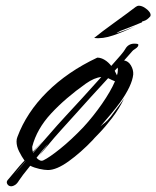

<svg xmlns="http://www.w3.org/2000/svg" viewBox="-20 -588 548 673"><path d="M20 65Q11 65 6.5 58.5Q2 52 5 46Q5 45 13 36Q21 27 31 14.5Q41 2 50 -8Q59 -18 61 -20L66 -25Q56 -39 47 -57Q38 -75 38 -92Q38 -101 41 -108Q73 -194 145 -265.5Q217 -337 321 -386Q334 -386 347 -378Q360 -370 370 -357Q390 -379 403 -394.5Q416 -410 419 -416Q429 -434 449 -435Q459 -435 462 -434Q465 -433 465 -431Q465 -424 455 -417.5Q445 -411 444 -409L415 -376Q430 -374 439 -358.5Q448 -343 447 -327Q443 -288 401 -229Q387 -210 369 -188.5Q351 -167 332 -145Q341 -153 348 -158Q355 -163 368 -179Q373 -186 384 -200.5Q395 -215 404.5 -228Q414 -241 415 -243Q398 -207 373 -174.5Q348 -142 327.5 -121Q307 -100 305 -97Q263 -53 220.5 -22.5Q178 8 148 8Q136 8 118 4Q100 0 86 -7Q72 10 61 24.5Q50 39 47 44Q40 56 32.5 60.5Q25 65 20 65ZM390 -324Q393 -333 393 -341Q394 -345 392 -351L382 -340ZM96 -52 180 -148Q186 -155 210.5 -181.5Q235 -208 269 -245Q303 -282 335 -318Q311 -316 281 -295Q209 -244 159 -190Q109 -136 93 -74V-70Q93 -67 93.5 -63.5Q94 -60 95 -56L127 -90Q131 -94 125 -87.5Q119 -81 110.5 -71.5Q102 -62 96 -54ZM132 -26Q153 -36 191.5 -67Q230 -98 272 -142Q307 -180 337.5 -224Q368 -268 383 -303Q378 -305 371.5 -308Q365 -311 359 -314Q330 -283 299 -248.5Q268 -214 240 -183Q212 -152 193 -131Q174 -110 170 -105Q167 -101 157 -89.5Q147 -78 136.5 -65Q126 -52 118 -44L149 -84Q142 -77 131 -63.5Q120 -50 108 -35Q113 -29 119.5 -26Q126 -23 132 -26ZM69 -23Q59 -12 47 3Q35 18 30 24L69 -22ZM310 -455Q337 -477 378 -506.5Q419 -536 456 -564Q462 -568 466 -568Q476 -568 486.5 -561.5Q497 -555 503.5 -546.5Q510 -538 507 -531Q501 -524 495.5 -520Q490 -516 483 -514Q478 -513 478 -512.5Q478 -512 478 -510L466 -505Q449 -498 434 -492Q419 -486 408 -482Q404 -481 395 -476Q386 -471 390 -472Q405 -477 421.5 -483Q438 -489 454 -496Q415 -477 377 -464Q339 -451 310 -455Z"/></svg>

Font: Smooch
Style: Regular
Weight: 400
Designer: Robert E. Leuschke
Foundry: Robert E. Leuschke
Version: Version 1.010; ttfautohint (v1.8.3)